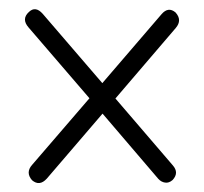

<svg xmlns="http://www.w3.org/2000/svg" viewBox="-20 -556 452 425"><path d="M51 -157Q36 -174 51 -191L178 -338.5L43 -495.5Q27 -514 44 -529.5Q58.5 -543.5 74.5 -525.5L206.5 -372L337.5 -524.5Q352.5 -542 368.5 -528.5Q384 -511.5 369 -494L235.5 -338L362.5 -190Q377 -173.5 362 -157.5Q354 -150.5 345.5 -151.8Q337 -153 330.5 -160L207 -304.5L83.5 -160.5Q67.5 -143 51 -157Z"/></svg>

Font: Fraunces 144pt S100 Light
Style: Regular
Weight: 300
Version: Version 1.000; ttfautohint (v1.8.3)